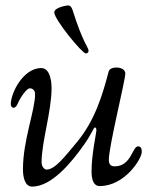

<svg xmlns="http://www.w3.org/2000/svg" viewBox="-20 -680 565 711"><path d="M181 -634C181 -608 284 -482 298 -482C303 -482 308 -486 308 -492C308 -504 287 -521 249 -642C244 -658 236 -660 233 -660C228 -660 181 -653 181 -634ZM20 -294C20 -287 24 -281 30 -281C35 -281 41 -285 45 -295C59 -327 81 -353 90 -353C103 -353 110 -343 110 -332C110 -271 65 -161 65 -53C65 -24 72 11 99 11C172 11 246 -80 291 -144C321 -186 326 -208 332 -208C335 -208 337 -204 337 -197C337 -188 319 -109 319 -45C319 -14 327 9 349 9C443 9 505 -93 505 -117C505 -126 504 -138 491 -138C470 -138 466 -64 405 -64C396 -64 383 -66 383 -88C383 -139 444 -381 444 -408C444 -423 427 -430 411 -430C401 -430 385 -427 382 -414C359 -326 331 -234 266 -155C219 -99 184 -52 152 -52C145 -52 134 -62 134 -79C134 -155 171 -267 171 -355C171 -367 169 -428 133 -428C66 -428 20 -336 20 -294Z"/></svg>

Font: OFL Sorts Mill Goudy
Style: Italic
Weight: 500
Italic angle: -6°
Version: Version 003.000